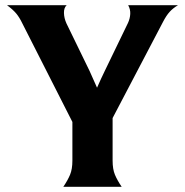

<svg xmlns="http://www.w3.org/2000/svg" viewBox="-20 -720 714 740"><path d="M325 -447Q333 -430 339.5 -414.5Q346 -399 354 -382Q362 -400 369.5 -416.5Q377 -433 384 -447L473 -631Q481 -648 482 -666Q483 -684 474 -700H666Q646 -688 633.5 -674Q621 -660 609 -637L414 -265V-101Q414 -68 423 -46.5Q432 -25 449 0H224Q241 -25 250 -46.5Q259 -68 259 -101V-250L66 -630Q55 -653 42.5 -668Q30 -683 7 -700H237Q226 -690 226.5 -670Q227 -650 236 -630Z"/></svg>

Font: LT Museum
Style: Bold
Weight: 700
Designer: Daniel Lyons
Foundry: LyonsType
Version: Version 1.010